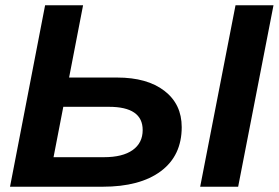

<svg xmlns="http://www.w3.org/2000/svg" viewBox="-20 -708 1057 728"><path d="M883 0H739L873 -688H1017ZM242 -414H424Q538 -414 603.5 -363.5Q669 -313 669 -226Q669 -118 590 -59Q511 0 369 0H18L151 -688H295ZM220 -303 183 -112H374Q445 -112 483 -139Q521 -166 521 -215Q521 -303 393 -303Z"/></svg>

Font: Libra Sans
Style: Bold Italic
Weight: 700
Italic angle: -12°
Foundry: Context Ltd
Version: Version 1.002